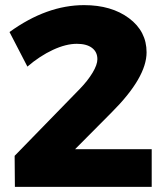

<svg xmlns="http://www.w3.org/2000/svg" viewBox="-20 -729 645 749"><path d="M272.9 -147H571.8V0H38.1L37.1 -121.1L292 -382.8Q322.3 -414.1 341.1 -445.3Q359.9 -476.6 359.9 -498Q359.9 -526.4 338.9 -542.2Q317.9 -558.1 279.8 -558.1Q237.3 -558.1 186.3 -534.4Q135.3 -510.7 86.9 -469.2L17.1 -604Q162.1 -709 308.1 -709Q414.6 -709 483.2 -658Q551.8 -606.9 551.8 -524.9Q551.8 -426.8 416 -291Z"/></svg>

Font: Montserrat-Arabic
Style: Bold
Weight: 700
Designer: Mohamed Gaber
Foundry: Kief Type Foundry
Version: Version 5.008;PS 005.008;hotconv 1.0.88;makeotf.lib2.5.64775